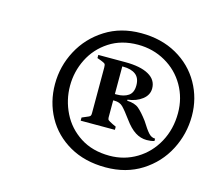

<svg xmlns="http://www.w3.org/2000/svg" viewBox="-80 -783 792 705"><g transform="rotate(15 316.5 -430.0)"><path d="M117 -423Q117 -491 149 -551Q181 -611 239.5 -648Q298 -685 375 -685Q452 -685 510.5 -652Q569 -619 601 -562.5Q633 -506 633 -439Q633 -370 601.5 -309.5Q570 -249 511.5 -212Q453 -175 375 -175Q296 -175 237.5 -208.5Q179 -242 148 -298.5Q117 -355 117 -423ZM581 -436Q581 -493 554 -540Q527 -587 479.5 -614Q432 -641 375 -641Q312 -641 266 -611Q220 -581 196 -533Q172 -485 172 -431Q172 -377 196 -328.5Q220 -280 266.5 -250Q313 -220 378 -220Q434 -220 480.5 -248Q527 -276 554 -325.5Q581 -375 581 -436ZM410 -366Q388 -396 376 -408Q364 -420 344 -420H339V-355Q339 -348 342.5 -345Q346 -342 360 -335L373 -329V-317H243V-329L257 -335Q262 -337 267.5 -339.5Q273 -342 274.5 -345Q276 -348 276 -355V-528Q276 -539 273 -542Q270 -545 257 -550L243 -555V-567H346Q403 -567 434.5 -549.5Q466 -532 466 -499Q466 -474 444 -457Q422 -440 389 -436V-432Q418 -431 433.5 -418Q449 -405 470 -377Q488 -348 499 -336Q510 -324 524 -324V-315Q511 -311 495 -311Q472 -311 451.5 -324Q431 -337 410 -366ZM346 -444Q373 -444 390 -455.5Q407 -467 407 -495Q407 -523 390 -536Q373 -549 342 -549H339V-444Z"/></g></svg>

Font: Ibarra Real Nova
Style: Bold Italic
Weight: 700
Italic angle: -22°
Designer: Jose Maria Ribagorda & Octavio Pardo
Foundry: Octavio Pardo
Version: Version 1.014